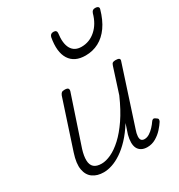

<svg xmlns="http://www.w3.org/2000/svg" viewBox="-198 -971 1043 1120"><g transform="rotate(-30 323.0 -411.5)"><path d="M175 17Q131 17 102 -3.5Q73 -24 65.5 -65.5Q58 -107 79 -171L185 -494Q190 -506 196 -510.5Q202 -515 216 -515Q233 -515 238.5 -509Q244 -503 241 -491L132 -165Q119 -123 120 -93Q121 -63 138 -48Q155 -33 189 -33Q218 -33 253.5 -49.5Q289 -66 327 -101Q365 -136 403 -191.5Q441 -247 476 -327L530 -495Q534 -508 540 -512Q546 -516 560 -516Q577 -516 583.5 -510.5Q590 -505 585 -493L460 -109Q451 -84 450 -66Q449 -48 456 -40Q463 -32 477 -32Q494 -32 510.5 -42.5Q527 -53 541.5 -68.5Q556 -84 566 -99Q571 -107 578 -109Q585 -111 595 -103Q606 -97 606.5 -90.5Q607 -84 603 -76Q591 -57 571.5 -35.5Q552 -14 525.5 1.5Q499 17 468 17Q445 17 429 8Q413 -1 405.5 -16.5Q398 -32 398 -54Q398 -76 405 -103L427 -169Q395 -118 361.5 -82.5Q328 -47 295 -25Q262 -3 231.5 7Q201 17 175 17ZM423 -626Q349 -626 317 -676.5Q285 -727 302 -820Q305 -830 311 -835Q317 -840 328 -840Q340 -840 345 -834.5Q350 -829 349 -820Q340 -753 360.5 -717.5Q381 -682 428 -682Q482 -682 523.5 -719Q565 -756 582 -819Q586 -830 592 -834.5Q598 -839 609 -839Q621 -839 627.5 -833.5Q634 -828 631 -818Q613 -754 583 -711.5Q553 -669 512.5 -647.5Q472 -626 423 -626Z"/></g></svg>

Font: Playwrite CU ExtraLight
Style: Regular
Weight: 250
Designer: Veronika Burian, José Scaglione
Foundry: TypeTogether
Version: Version 1.002